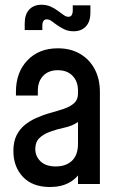

<svg xmlns="http://www.w3.org/2000/svg" viewBox="-20 -756 490 789"><path d="M185.5 12.5Q113.5 12.5 74.2 -29.2Q35 -71 35 -135.5Q35 -174 48.2 -200.2Q61.5 -226.5 82.8 -243.2Q104 -260 128.5 -271Q157.5 -284 187.8 -292.2Q218 -300.5 243.5 -309.2Q269 -318 284.8 -332.2Q300.5 -346.5 300.5 -371.5V-383.5Q300.5 -421.5 278.2 -444.5Q256 -467.5 217.5 -467.5Q179.5 -467.5 157.5 -444.5Q135.5 -421.5 135.5 -383.5V-363.5H45.5V-378.5Q45.5 -459 92.8 -508.2Q140 -557.5 217.5 -557.5Q269.5 -557.5 308.2 -535.2Q347 -513 368.8 -472.5Q390.5 -432 390.5 -378.5V0H300.5V-78.5L316 -58.5Q298.5 -24.5 265.2 -6Q232 12.5 185.5 12.5ZM209.5 -72Q250.5 -72 275.5 -95.2Q300.5 -118.5 300.5 -165V-254.5Q276 -238 244.8 -231.5Q213.5 -225 184 -214Q157.5 -204 141.2 -188Q125 -172 125 -144Q125 -113.5 146.8 -92.8Q168.5 -72 209.5 -72ZM283 -627.5Q260 -627.5 243.2 -636Q226.5 -644.5 215 -652.5Q202.5 -662 192.2 -669.2Q182 -676.5 172 -676.5Q163 -676.5 158.5 -669.8Q154 -663 154 -653.5V-632.5H81.5V-659Q81.5 -697 100.2 -716.8Q119 -736.5 150 -736.5Q172 -736.5 189.2 -728.5Q206.5 -720.5 218.5 -711Q231 -702.5 241 -694.8Q251 -687 261 -687Q271 -687 275 -694.5Q279 -702 279 -711V-734H351.5V-704.5Q351.5 -667 332.8 -647.2Q314 -627.5 283 -627.5Z"/></svg>

Font: Mohave Medium
Style: Regular
Weight: 500
Designer: Gumpita Rahayu
Foundry: Tokotype
Version: Version 2.003